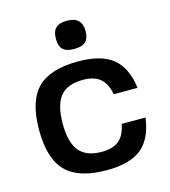

<svg xmlns="http://www.w3.org/2000/svg" viewBox="-107 -791 785 887"><g transform="rotate(-15 285.0 -347.5)"><path d="M416 -179H530Q517 -80 461.5 -35Q406 10 295 10Q161 10 100.5 -51.5Q40 -113 40 -250Q40 -387 100.5 -448.5Q161 -510 295 -510Q406 -510 461.5 -465Q517 -420 530 -321H416Q406 -374 377 -398Q348 -422 295 -422Q221 -422 187 -381Q153 -340 153 -250Q153 -160 187 -119Q221 -78 295 -78Q348 -78 377 -102Q406 -126 416 -179ZM295 -705Q366 -705 366 -637Q366 -602 349 -586Q332 -570 294 -570Q257 -570 240.5 -586Q224 -602 224 -637Q224 -672 241 -688.5Q258 -705 295 -705Z"/></g></svg>

Font: Fivo Sans Med
Style: Regular
Weight: 450
Designer: Alexander Slobzheninov
Foundry: Alexander Slobzheninov
Version: 1.0